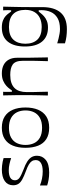

<svg xmlns="http://www.w3.org/2000/svg" viewBox="648 -1187 745 2081"><g transform="rotate(-90 1020.5 -146.5)"><path d="M51 -8V-86Q85 -72 124.5 -64Q164 -56 203 -56Q263 -56 294.5 -75.5Q326 -95 326 -132Q326 -156 314.5 -173.5Q303 -191 277.5 -206.5Q252 -222 207 -238Q150 -259 116 -278Q82 -297 67.5 -320.5Q53 -344 53 -377Q53 -435 98 -467Q143 -499 226 -499Q245 -499 266.5 -496.5Q288 -494 309 -490Q330 -486 348 -480V-398Q316 -409 282 -416.5Q248 -424 216 -424Q162 -424 134.5 -407Q107 -390 107 -357Q107 -328 132 -309Q157 -290 224 -264Q277 -245 309.5 -224Q342 -203 357.5 -177.5Q373 -152 373 -118Q373 -60 328 -23Q283 14 191 14Q149 14 113 7.5Q77 1 51 -8Z M676 14Q602 14 553.5 -17Q505 -48 482 -106Q459 -164 459 -243Q459 -322 482.5 -379.5Q506 -437 554.5 -468Q603 -499 676 -499Q750 -499 798.5 -468Q847 -437 871.5 -379.5Q896 -322 896 -243Q896 -164 871.5 -106Q847 -48 798.5 -17Q750 14 676 14ZM676 -63Q740 -63 782 -86Q824 -109 844 -149.5Q864 -190 864 -243Q864 -295 844 -335.5Q824 -376 782 -399Q740 -422 676 -422Q611 -422 570 -399Q529 -376 509.5 -335.5Q490 -295 490 -243Q490 -190 509.5 -149.5Q529 -109 570 -86Q611 -63 676 -63Z M1026 0Q1028 -60 1028.5 -99.5Q1029 -139 1029.5 -166.5Q1030 -194 1030 -216Q1030 -238 1030 -263Q1030 -288 1030 -309.5Q1030 -331 1029.5 -355Q1029 -379 1028.5 -410.5Q1028 -442 1027 -485H1066Q1065 -469 1065 -454.5Q1065 -440 1065 -430Q1065 -405 1066 -396.5Q1067 -388 1072 -388Q1077 -388 1082.5 -393Q1088 -398 1099 -415Q1109 -430 1130 -449.5Q1151 -469 1184.5 -484Q1218 -499 1266 -499Q1320 -499 1358 -479Q1396 -459 1415.5 -422Q1435 -385 1435 -335Q1435 -289 1435 -255.5Q1435 -222 1435.5 -194.5Q1436 -167 1436.5 -139Q1437 -111 1437.5 -78Q1438 -45 1439 0H1398Q1399 -44 1400 -75Q1401 -106 1401.5 -130Q1402 -154 1402 -174.5Q1402 -195 1402 -218Q1402 -241 1402 -272Q1402 -314 1391.5 -341Q1381 -368 1360.5 -382Q1340 -396 1312 -402Q1284 -408 1249 -408Q1200 -408 1164.5 -396Q1129 -384 1106.5 -361Q1084 -338 1073.5 -305Q1063 -272 1063 -230Q1063 -208 1063 -189.5Q1063 -171 1063.5 -148Q1064 -125 1065 -90Q1066 -55 1067 0Z M1745 206Q1704 206 1665 201Q1626 196 1591 185V101Q1616 109 1643 115.5Q1670 122 1696 126.5Q1722 131 1746 131Q1821 131 1866 104Q1911 77 1931 31.5Q1951 -14 1951 -70Q1951 -87 1950 -94Q1949 -101 1943 -101Q1938 -101 1932.5 -95.5Q1927 -90 1915 -74Q1904 -60 1885 -42.5Q1866 -25 1836 -12Q1806 1 1762 1Q1664 1 1610.5 -63Q1557 -127 1557 -249Q1557 -368 1609 -433.5Q1661 -499 1762 -499Q1808 -499 1838.5 -487Q1869 -475 1887.5 -457.5Q1906 -440 1917 -424Q1928 -408 1933 -402.5Q1938 -397 1943 -397Q1949 -397 1950 -404.5Q1951 -412 1951 -432Q1951 -441 1950.5 -455.5Q1950 -470 1949 -485H1989Q1988 -435 1986.5 -381Q1985 -327 1984.5 -277.5Q1984 -228 1984 -191Q1984 -164 1984 -145.5Q1984 -127 1984 -108.5Q1984 -90 1984 -62Q1984 69 1925 137.5Q1866 206 1745 206ZM1768 -67Q1824 -67 1866 -87Q1908 -107 1931 -146.5Q1954 -186 1954 -244Q1954 -332 1907.5 -377Q1861 -422 1768 -422Q1676 -422 1631.5 -374.5Q1587 -327 1587 -244Q1587 -161 1631.5 -114Q1676 -67 1768 -67Z"/></g></svg>

Font: Ojuju Medium
Style: Regular
Weight: 500
Designer: Chisaokwu Joboson, Mirko Velimirovic
Foundry: Udi Foundry
Version: Version 1.000